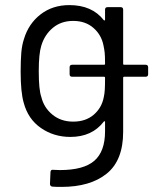

<svg xmlns="http://www.w3.org/2000/svg" viewBox="-20 -534 601 753"><path d="M561 -270V-243Q561 -233 551 -233H467Q463 -233 463 -229V-17Q463 95 398.5 147Q334 199 221 199Q198 199 186 198Q176 197 176 187L178 141Q178 136 181 133.5Q184 131 188 132L215 133Q308 133 350 96.5Q392 60 392 -19V-56Q392 -58 390.5 -58.5Q389 -59 387 -57Q341 3 256 3Q191 3 140.5 -32Q90 -67 73 -131Q61 -172 61 -253Q61 -297 63.5 -327Q66 -357 74 -381Q92 -441 139 -477.5Q186 -514 252 -514Q341 -514 387 -455Q389 -453 390.5 -454Q392 -455 392 -457V-496Q392 -506 402 -506H453Q463 -506 463 -496V-284Q463 -280 467 -280H551Q561 -280 561 -270ZM387 -153Q390 -166 391 -182.5Q392 -199 392 -229Q392 -233 388 -233H263Q253 -233 253 -243V-270Q253 -280 263 -280H388Q392 -280 392 -284Q392 -315 390.5 -328Q389 -341 386 -355Q378 -397 346.5 -424.5Q315 -452 267 -452Q220 -452 187.5 -425Q155 -398 142 -355Q132 -323 132 -255Q132 -182 142 -154Q152 -112 185.5 -84.5Q219 -57 267 -57Q316 -57 347.5 -84Q379 -111 387 -153Z"/></svg>

Font: Amber EN
Style: Regular
Weight: 400
Designer: Jeremy Tribby
Foundry: Tribby Type Co.
Version: Version 1.403 November 24, 2021